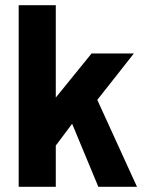

<svg xmlns="http://www.w3.org/2000/svg" viewBox="-20 -720 550 740"><path d="M52 0H195V-159L258 -243L359 0H508L355 -335L496 -514H333L195 -344V-700H52Z"/></svg>

Font: Vanilla Cream Black
Style: Regular
Weight: 900
Designer: Jeremy Tribby, Jinavaṁso
Foundry: Tribby Type
Version: Version 1.422;Glyphs 3.1.2 (3151)